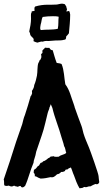

<svg xmlns="http://www.w3.org/2000/svg" viewBox="-30 -1013 560 1044"><path d="M-7.8 -22.5C-7.8 -15.6 -7.8 -10.7 -6.8 -5.9C-3.9 -2.9 2 -2 5.9 -2C9.8 -2 13.7 -2.9 17.6 -3.9C22.5 -1 28.3 1 33.2 1C38.1 1 42 -1 46.9 -3.9C50.8 1 60.5 0 67.4 2.9C71.3 0 75.2 -2 80.1 -2C85 -2 82 5.9 92.8 5.9C97.7 5.9 101.6 1 106.4 -2C125 -42 133.8 -85.9 152.3 -127.9C152.3 -142.6 162.1 -157.2 167 -188.5C179.7 -228.5 195.3 -268.6 207 -308.6C213.9 -332 218.8 -356.4 224.6 -378.9C227.5 -389.6 229.5 -402.3 234.4 -413.1C237.3 -419.9 238.3 -422.9 239.3 -429.7C242.2 -432.6 239.3 -430.7 246.1 -446.3L254.9 -425.8C267.6 -371.1 290 -320.3 304.7 -265.6C308.6 -251 315.4 -235.4 318.4 -218.8C325.2 -210 326.2 -192.4 330.1 -181.6C319.3 -170.9 300.8 -171.9 290 -161.1C285.2 -161.1 281.2 -160.2 276.4 -160.2C269.5 -160.2 263.7 -161.1 258.8 -164.1C256.8 -162.1 252.9 -161.1 246.1 -162.1C242.2 -159.2 242.2 -156.2 231.4 -152.3C227.5 -147.5 210.9 -135.7 204.1 -135.7C201.2 -128.9 197.3 -129.9 190.4 -127L181.6 -112.3C169.9 -109.4 172.9 -98.6 156.2 -90.8C153.3 -87.9 153.3 -77.1 153.3 -73.2C158.2 -70.3 160.2 -63.5 159.2 -54.7C169.9 -54.7 169.9 -48.8 190.4 -42C209 -42 226.6 -45.9 245.1 -49.8C259.8 -45.9 269.5 -54.7 280.3 -65.4C291 -66.4 295.9 -71.3 302.7 -78.1C313.5 -77.1 315.4 -80.1 323.2 -83C326.2 -86.9 321.3 -91.8 336.9 -91.8C340.8 -96.7 347.7 -99.6 355.5 -102.5C362.3 -87.9 365.2 -74.2 372.1 -59.6C378.9 -39.1 390.6 -8.8 402.3 10.7C409.2 9.8 415 9.8 420.9 7.8C423.8 6.8 424.8 1 436.5 4.9C445.3 4.9 446.3 0 461.9 0C465.8 0 467.8 -3.9 471.7 -4.9C476.6 -7.8 482.4 -9.8 489.3 -12.7C496.1 -9.8 504.9 -9.8 509.8 -22.5C508.8 -34.2 505.9 -44.9 505.9 -55.7C505.9 -67.4 461.9 -191.4 454.1 -210C443.4 -236.3 431.6 -261.7 423.8 -288.1C419.9 -300.8 418 -315.4 413.1 -328.1C400.4 -362.3 387.7 -395.5 376 -429.7C376 -432.6 375 -433.6 371.1 -446.3C356.4 -484.4 349.6 -522.5 325.2 -554.7C318.4 -590.8 319.3 -630.9 304.7 -665C297.9 -668 297.9 -668 278.3 -670.9C269.5 -693.4 263.7 -715.8 256.8 -739.3L254.9 -740.2C248 -740.2 243.2 -744.1 238.3 -752.9C230.5 -752 222.7 -752.9 214.8 -753.9C211.9 -747.1 200.2 -742.2 200.2 -735.4C200.2 -730.5 205.1 -725.6 193.4 -718.8C193.4 -710 198.2 -703.1 191.4 -692.4C190.4 -688.5 186.5 -685.5 183.6 -682.6C183.6 -675.8 181.6 -675.8 178.7 -670.9C171.9 -652.3 174.8 -622.1 170.9 -601.6C168 -585.9 163.1 -566.4 156.2 -550.8C155.3 -540 152.3 -531.2 143.6 -518.6L144.5 -505.9C141.6 -499 141.6 -494.1 136.7 -490.2C127.9 -456.1 116.2 -421.9 105.5 -387.7C98.6 -372.1 95.7 -356.4 90.8 -337.9C80.1 -305.7 69.3 -274.4 57.6 -242.2C35.2 -171.9 13.7 -103.5 -9.8 -37.1C-8.8 -34.2 -7.8 -29.3 -7.8 -22.5ZM128.9 -841.8C132.8 -835 133.8 -830.1 134.8 -823.2C137.7 -815.4 149.4 -808.6 153.3 -800.8C153.3 -797.9 152.3 -796.9 152.3 -789.1C158.2 -786.1 165 -783.2 172.9 -781.2C179.7 -784.2 187.5 -784.2 194.3 -787.1C203.1 -784.2 209 -790 216.8 -790C221.7 -790 225.6 -791 233.4 -790C248 -790 260.7 -793 273.4 -793C288.1 -793.9 299.8 -791 324.2 -797.9C331.1 -801.8 328.1 -810.5 331.1 -817.4C335 -818.4 334 -819.3 344.7 -832C347.7 -866.2 351.6 -899.4 351.6 -933.6C351.6 -938.5 348.6 -949.2 345.7 -953.1C342.8 -952.1 342.8 -954.1 331.1 -950.2C331.1 -953.1 332 -953.1 335 -964.8C332 -965.8 333 -966.8 330.1 -978.5C326.2 -982.4 324.2 -991.2 319.3 -991.2L307.6 -993.2C300.8 -993.2 298.8 -992.2 279.3 -988.3C262.7 -987.3 244.1 -987.3 227.5 -987.3C207 -987.3 183.6 -984.4 161.1 -977.5C158.2 -974.6 157.2 -971.7 157.2 -966.8C157.2 -963.9 157.2 -959 158.2 -954.1L142.6 -951.2C142.6 -947.3 141.6 -943.4 138.7 -938.5C138.7 -931.6 137.7 -928.7 138.7 -910.2C138.7 -889.6 133.8 -862.3 128.9 -841.8ZM188.5 -860.4C188.5 -867.2 190.4 -874 191.4 -880.9C196.3 -893.6 195.3 -909.2 202.1 -920.9C220.7 -923.8 239.3 -924.8 257.8 -924.8C268.6 -924.8 278.3 -924.8 289.1 -921.9C286.1 -899.4 289.1 -878.9 284.2 -856.4C253.9 -849.6 223.6 -853.5 192.4 -849.6C189.5 -851.6 188.5 -855.5 188.5 -860.4Z"/></svg>

Font: Caesar Dressing Cyrillic
Style: Regular
Weight: 400
Designer: Dathan Boardman
Foundry: Open Window
Version: Version 1.00;July 2, 2020;FontCreator 13.0.0.2642 64-bit